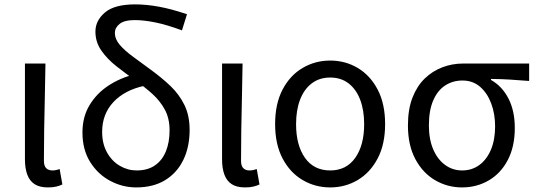

<svg xmlns="http://www.w3.org/2000/svg" viewBox="-20 -829 2411 863"><path d="M195.3 13.4Q157.9 13.4 135.5 -1.2Q113 -15.9 102.6 -44.1Q92.1 -72.3 92.1 -112.4V-543.4H184.3Q183.5 -469.8 181.5 -393.9Q179.6 -318 178.5 -244.8Q177.4 -171.5 177.4 -105.8Q177.4 -83.3 187.6 -73.1Q197.7 -62.9 215.4 -62.9Q223 -62.9 230.9 -64.4Q238.8 -65.9 248 -69.3L260.4 0.1Q248.8 5.7 233.7 9.5Q218.6 13.4 195.3 13.4Z M592.4 13.4Q531 13.4 475.5 -16Q420 -45.3 385.3 -100.8Q350.6 -156.2 350.6 -233.4Q350.6 -303.8 382.6 -356.7Q414.5 -409.5 467.9 -444.5Q521.4 -479.4 585.8 -495L629.8 -443.5Q540.5 -424.4 489.8 -370.3Q439.1 -316.2 439.1 -236Q439.1 -182.9 461.1 -143.7Q483 -104.5 518.6 -83.7Q554.2 -62.9 594.4 -62.9Q643.7 -62.9 676.5 -85.7Q709.3 -108.4 725.7 -148.9Q742.2 -189.4 742.2 -243.6Q742.2 -296.6 721.1 -335.9Q699.9 -375.2 665.2 -406.6Q630.4 -438 589.6 -466.6Q545.7 -498.1 504 -530.7Q462.3 -563.3 435.6 -601.6Q408.9 -639.8 408.9 -687.2Q408.9 -736.7 451.9 -773Q494.8 -809.3 587.4 -809.3Q638.4 -809.3 695.7 -798.7Q753.1 -788 820.5 -765L797.9 -692.5Q728.9 -718 677.4 -728.4Q625.9 -738.7 586.1 -738.7Q538.6 -738.7 517.5 -721.5Q496.4 -704.2 496.4 -681.8Q496.4 -652.5 518.9 -626.7Q541.4 -600.9 578.4 -573.8Q615.3 -546.8 659.1 -514.6Q705.8 -480.6 745.3 -443.3Q784.7 -406 808.5 -358.1Q832.3 -310.3 832.3 -245Q832.3 -168.1 803.8 -109.8Q775.4 -51.6 722 -19.1Q668.7 13.4 592.4 13.4Z M1081.3 13.4Q1043.9 13.4 1021.5 -1.2Q999 -15.9 988.6 -44.1Q978.1 -72.3 978.1 -112.4V-543.4H1070.3Q1069.5 -469.8 1067.5 -393.9Q1065.6 -318 1064.5 -244.8Q1063.4 -171.5 1063.4 -105.8Q1063.4 -83.3 1073.6 -73.1Q1083.7 -62.9 1101.4 -62.9Q1109 -62.9 1116.9 -64.4Q1124.8 -65.9 1134 -69.3L1146.4 0.1Q1134.8 5.7 1119.7 9.5Q1104.6 13.4 1081.3 13.4Z M1464.1 13.4Q1396.4 13.4 1339.9 -20Q1283.4 -53.3 1250 -117Q1216.6 -180.6 1216.6 -271Q1216.6 -362.5 1250 -426.3Q1283.4 -490 1339.9 -523.4Q1396.4 -556.8 1464.1 -556.8Q1532.2 -556.8 1588.2 -523.4Q1644.2 -490 1677.6 -426.3Q1711 -362.5 1711 -271Q1711 -180.6 1677.6 -117Q1644.2 -53.3 1588.2 -20Q1532.2 13.4 1464.1 13.4ZM1464.1 -62.9Q1536.7 -62.9 1576.7 -119.5Q1616.8 -176.2 1616.8 -271Q1616.8 -333.8 1598.9 -380.8Q1581 -427.8 1546.8 -454.2Q1512.7 -480.5 1464.1 -480.5Q1415.8 -480.5 1381.2 -454.2Q1346.6 -427.8 1328.7 -380.8Q1310.8 -333.8 1310.8 -271Q1310.8 -176.2 1350.8 -119.5Q1390.9 -62.9 1464.1 -62.9Z M2056.5 13.4Q1991.3 13.4 1935.9 -18.9Q1880.5 -51.2 1847 -113.6Q1813.6 -176.1 1813.6 -265.2Q1813.6 -337.4 1833.8 -389.7Q1854.1 -442.1 1889 -476Q1924 -509.8 1968.5 -526.6Q2013 -543.4 2061.5 -543.4H2358.4V-465.1Q2312.4 -468.9 2272.2 -471.3Q2232 -473.8 2186.8 -474.2V-469.8Q2236.9 -441.5 2265.4 -386.2Q2293.9 -330.9 2293.9 -253.9Q2293.9 -169.8 2262.5 -109.9Q2231.2 -50 2177.2 -18.3Q2123.2 13.4 2056.5 13.4ZM2057.3 -62.9Q2101 -62.9 2134.3 -87.1Q2167.6 -111.4 2186.5 -155.8Q2205.4 -200.2 2205.4 -261.3Q2205.4 -316.3 2188.2 -363.1Q2171 -409.8 2138.3 -438.5Q2105.6 -467.1 2058.5 -467.1Q2015.9 -467.1 1981.7 -445.3Q1947.4 -423.4 1927.6 -378.4Q1907.8 -333.4 1907.8 -265.2Q1907.8 -202.9 1927.3 -157.5Q1946.8 -112.2 1980.8 -87.5Q2014.7 -62.9 2057.3 -62.9Z"/></svg>

Font: Noto Sans KR Thin
Style: Regular
Weight: 100
Designer: Ryoko NISHIZUKA 西塚涼子 (kana, bopomofo & ideographs); Paul D. Hunt (Latin, Greek & Cyrillic); Sandoll Communications 산돌커뮤니
Foundry: Adobe
Version: Version 2.004-H2;hotconv 1.0.118;makeotfexe 2.5.65603